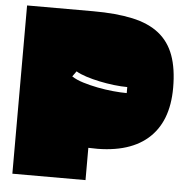

<svg xmlns="http://www.w3.org/2000/svg" viewBox="-54 -791 875 889"><g transform="rotate(5 383.0 -346.0)"><path d="M343 -737Q450 -737 526 -720.5Q602 -704 650 -666Q698 -628 720.5 -566.5Q743 -505 743 -416Q743 -256 649.5 -176Q556 -96 376 -105V45H36V-737ZM273 -428Q294 -414 326.5 -404Q359 -394 395 -387Q431 -380 467 -376.5Q503 -373 531 -373V-401Q503 -401 469 -405Q435 -409 401.5 -416Q368 -423 338.5 -432.5Q309 -442 291 -453Z"/></g></svg>

Font: ChangwonDangamAsac Bold
Style: Regular
Weight: 700
Designer: Choi Chi-young, Lee Youngbeen, Kim Jungjin, Yoon Jihee, Han Dohee
Foundry: YoonDesign Inc.
Version: Version 1.010;Build 20210623